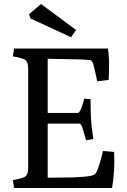

<svg xmlns="http://www.w3.org/2000/svg" viewBox="-20 -934 632 954"><path d="M50 0 44 -39Q97 -48 108.5 -59Q120 -70 120 -101V-592Q120 -623 108.5 -634Q97 -645 44 -654L50 -693H516Q522 -656 522 -614Q522 -583 520 -537L463 -530Q449 -599 443 -616.5Q437 -634 429 -635Q405 -638 368 -639L217 -642V-373H367Q380 -373 399 -444L430 -441Q430 -413 430.5 -391.5Q431 -370 431.5 -357.5Q432 -345 433.5 -327.5Q435 -310 435.5 -304Q436 -298 439.5 -275Q443 -252 444 -243L408 -237Q392 -294 386.5 -307Q381 -320 374 -320H217V-51L306 -52Q337 -52 361.5 -53.5Q386 -55 399.5 -56Q413 -57 423.5 -59Q434 -61 437.5 -62Q441 -63 444 -64.5Q447 -66 448 -66Q465 -71 492 -184L547 -179Q548 -162 548 -128Q548 -75 537 0ZM132 -842 124 -863 184 -914 358 -785 333 -749Z"/></svg>

Font: Poly
Style: Regular
Weight: 400
Designer: Jos Nicols Silva Schwarzenberg
Foundry: Jose Nicolas Silva Schwarzenberg
Version: Version 1.001